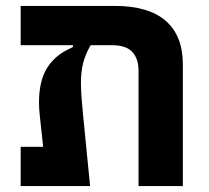

<svg xmlns="http://www.w3.org/2000/svg" viewBox="-20 -630 706 650"><path d="M50 -133H126L115 -236Q112 -261 112 -283Q112 -352 136.5 -395Q161 -438 209 -462L227 -471V-477H50V-610H368Q483 -610 541 -559.5Q599 -509 599 -412V0H449V-391Q449 -431 428 -454Q407 -477 359 -477H287L283 -470Q269 -445 261.5 -416.5Q254 -388 254 -349Q254 -324 256.5 -294Q259 -264 262 -233L285 0H50Z"/></svg>

Font: IBM Plex Sans Hebrew
Style: Bold
Weight: 700
Designer: Mike Abbink, Paul van der Laan, Pieter van Rosmalen, Yanek Iontef
Foundry: Bold Monday
Version: Version 1.2